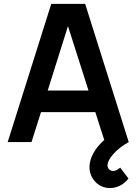

<svg xmlns="http://www.w3.org/2000/svg" viewBox="-20 -740 710 1000"><path d="M569 150.5C552.5 150.5 540 138 540 121C540 87 589.5 32.5 650.5 0L423.5 -720H247L20 0H144L193.5 -156H476.5L523 -11C476.5 30 446 81.5 446 130.5C446 187.5 490 239.5 553 239.5C589 239.5 625.5 221.5 649 189.5L606 133C593.5 144 580 150.5 569 150.5ZM334 -604 441 -268.5H228.5Z"/></svg>

Font: Hauora
Style: Bold
Weight: 700
Designer: Wayne Shih
Foundry: WCYS
Version: Version 1.001;hotconv 1.0.109;makeotfexe 2.5.65596